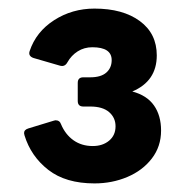

<svg xmlns="http://www.w3.org/2000/svg" viewBox="-20 -820 446 447"><path d="M37 -505 36 -510Q36 -518 46 -521L105 -539L109 -540Q119 -540 122 -531Q132 -507 151 -493.5Q170 -480 196 -480Q219 -480 234 -492.5Q249 -505 249 -526Q249 -546 234 -559Q219 -572 190 -572H174Q161 -572 161 -585V-627Q161 -640 174 -640H190Q215 -640 227.5 -651Q240 -662 240 -680Q240 -710 195 -710Q176 -710 161 -700.5Q146 -691 137 -675Q131 -664 120 -667L58 -685Q52 -687 49.5 -691Q47 -695 49 -701Q64 -746 106 -773Q148 -800 200 -800Q266 -800 305.5 -771Q345 -742 345 -691Q345 -631 288 -607Q322 -598 338.5 -574.5Q355 -551 355 -516Q355 -479 333.5 -451Q312 -423 276.5 -408Q241 -393 200 -393Q133 -393 92.5 -424.5Q52 -456 37 -505Z"/></svg>

Font: LINE Seed Sans KR Bold
Style: Regular
Weight: 700
Designer: LINE BX Design & Sandoll Inc & Dalton Maag Ltd
Foundry: Sandoll Inc.
Version: Version 1.000